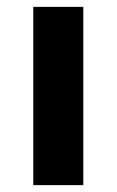

<svg xmlns="http://www.w3.org/2000/svg" viewBox="-20 -540 340 560"><path d="M77 0V-520H223V0Z"/></svg>

Font: Iosevka Aile Heavy
Style: Regular
Weight: 900
Designer: Belleve Invis
Foundry: Belleve Invis
Version: Version 31.1.0; ttfautohint (v1.8.4)